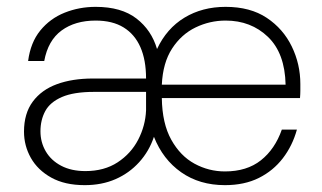

<svg xmlns="http://www.w3.org/2000/svg" viewBox="-20 -528 938 560"><path d="M227 12Q169 12 129.5 -10Q90 -32 70 -67.5Q50 -103 50 -144Q50 -197 75.5 -231.5Q101 -266 146 -282.5Q191 -299 251 -299H406Q406 -353 389.5 -390.5Q373 -428 340.5 -448Q308 -468 259 -468Q199 -468 159.5 -439Q120 -410 109 -350H62Q69 -404 97.5 -439Q126 -474 168.5 -491Q211 -508 259 -508Q334 -508 378 -474Q422 -440 438 -385Q466 -445 518 -476.5Q570 -508 638 -508Q710 -508 758 -476Q806 -444 831 -392.5Q856 -341 856 -283Q856 -273 856 -263.5Q856 -254 855 -242H452Q453 -168 479.5 -120.5Q506 -73 547.5 -50.5Q589 -28 636 -28Q700 -28 741 -60.5Q782 -93 802 -150H846Q833 -103 805 -66.5Q777 -30 735 -9Q693 12 636 12Q562 12 508.5 -25.5Q455 -63 429 -129Q415 -87 386 -55Q357 -23 317 -5.5Q277 12 227 12ZM229 -29Q284 -29 323 -54.5Q362 -80 383 -120.5Q404 -161 406 -206V-260H254Q195 -260 160.5 -245Q126 -230 112 -204Q98 -178 98 -145Q98 -113 113.5 -86.5Q129 -60 158.5 -44.5Q188 -29 229 -29ZM452 -281H813Q811 -373 761.5 -420.5Q712 -468 638 -468Q592 -468 550.5 -448Q509 -428 482 -386.5Q455 -345 452 -281Z"/></svg>

Font: DM Sans 24pt ExtraLight
Style: Regular
Weight: 250
Designer: Colophon Foundry, Jonny Pinhorn
Foundry: Colophon Foundry
Version: Version 4.004;gftools[0.9.30]